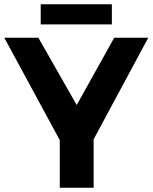

<svg xmlns="http://www.w3.org/2000/svg" viewBox="-23 -876 712 896"><path d="M669 -700 414 -226V0H256V-222L-3 -700H156L335 -386L510 -700ZM167 -856H499V-762H167Z"/></svg>

Font: Montserrat SemiBold
Style: Regular
Weight: 600
Designer: Julieta Ulanovsky
Foundry: Julieta Ulanovsky
Version: Version 6.001